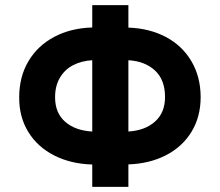

<svg xmlns="http://www.w3.org/2000/svg" viewBox="-20 -727 854 747"><path d="M479.5 -619.6Q562 -616.7 625.5 -583Q689 -549.3 724.6 -489Q760.3 -428.7 760.7 -349.6Q760.7 -272.9 725.3 -214.6Q689.9 -156.2 626.2 -123.3Q562.5 -90.3 479.5 -87.4V0H338.9V-86.9Q255.4 -89.4 190.7 -122.3Q126 -155.3 90.1 -213.6Q54.2 -272 54.7 -348.6Q54.7 -428.2 90.6 -488.8Q126.5 -549.3 190.9 -583.5Q255.4 -617.7 338.9 -620.1V-707H479.5ZM338.9 -215.3V-492.7Q296.4 -490.2 263.9 -473.1Q231.4 -456.1 212.9 -424.3Q194.3 -392.6 194.3 -348.6Q194.3 -287.1 233.9 -252.9Q273.4 -218.8 338.9 -215.3ZM622.1 -349.6Q622.1 -416 583.3 -452.4Q544.4 -488.8 479.5 -492.7V-215.3Q543.9 -219.2 583 -253.9Q622.1 -288.6 622.1 -349.6Z"/></svg>

Font: Pretendard GOV
Style: Bold
Weight: 700
Designer: Base glyphs from Inter by Rasmus Andersson; Hangeul glyphs from Noto Sans CJK(Source Han Sans) by Jang Soo-young and Kan
Foundry: Kil Hyung-jin
Version: Version 1.309